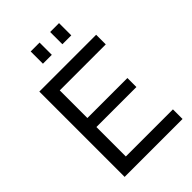

<svg xmlns="http://www.w3.org/2000/svg" viewBox="-262 -1021 1130 1130"><g transform="rotate(-45 302.5 -456.5)"><path d="M216 -811H290V-913H216ZM378 -811H452V-913H378ZM567 -80H175V-325H508V-400H175V-630H558V-710H85V0H567Z"/></g></svg>

Font: FIGSv2-sans-serif Medium
Style: Regular
Weight: 500
Designer: Matt McInerney, Pablo Impallari, Rodrigo Fuenzalida,Mirko Velimirovic
Foundry: Matt McInerney, Pablo Impallari, Rodrigo Fuenzalida
Version: Version 4.021;hotconv 1.0.109;makeotfexe 2.5.65596